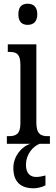

<svg xmlns="http://www.w3.org/2000/svg" viewBox="-20 -775 300 1035"><path d="M129 -641C158 -641 181 -656 181 -698C181 -740 158 -755 129 -755C100 -755 79 -740 79 -698C79 -656 100 -641 129 -641ZM17 0H145C96 14 52 68 52 130C52 206 92 240 162 240C179 240 208 234 225 224V171C206 176 189 179 175 179C144 179 120 160 120 115C120 52 161 13 194 0H249V-41H239C200 -41 176 -52 176 -115V-536H22V-495H32C69 -495 90 -484 90 -425V-110C90 -51 65 -41 27 -41H17Z"/></svg>

Font: Noto Serif Georgian ExtraCondensed
Style: Regular
Weight: 400
Width: 2
Designer: Monotype Design Team, Akaki Razmadze
Foundry: Google LLC
Version: Version 2.003